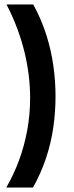

<svg xmlns="http://www.w3.org/2000/svg" viewBox="-20 -715 330 854"><path d="M9 -695H128Q165 -627 186.5 -558.5Q208 -490 217.5 -421.5Q227 -353 227 -287Q227 -219 217.5 -151Q208 -83 186 -15.5Q164 52 127 119H8Q41 62 64.5 -1.5Q88 -65 101 -135Q114 -205 114 -280Q114 -328 108 -378.5Q102 -429 89.5 -481Q77 -533 57 -587Q37 -641 9 -695Z"/></svg>

Font: Bricolage Grotesque 96pt ExtraBold Medium
Style: Regular
Weight: 500
Version: Version 1.001;gftools[0.9.33.dev8+g029e19f]